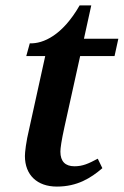

<svg xmlns="http://www.w3.org/2000/svg" viewBox="-20 -679 457 709"><path d="M190 10C265 10 315 -21 358 -58L341 -93C307 -75 286 -65 255 -65C221 -65 203 -83 203 -119C203 -132 207 -160 218 -210L276 -472H403L417 -536H290L317 -659H274C211 -549 140 -517 90 -519L77 -472H147L88 -204C76 -155 72 -116 72 -103C72 -32 118 10 190 10Z"/></svg>

Font: Noto Serif Semi
Style: Italic
Weight: 600
Italic angle: -12°
Designer: Monotype Design Team
Foundry: Monotype Imaging Inc.
Version: Version 1.901